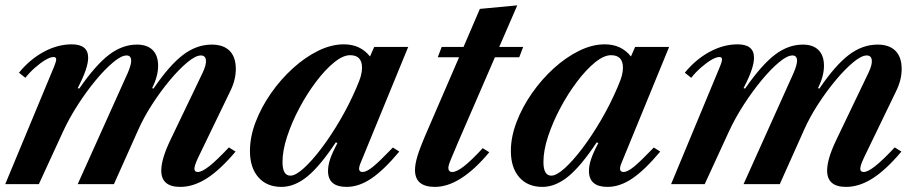

<svg xmlns="http://www.w3.org/2000/svg" viewBox="-21 -704 3518 734"><path d="M668 10.5Q595.5 10.5 595.5 -52Q595.5 -96 630.5 -169L753.5 -425.5Q768.5 -457 766.2 -474.5Q764 -492 747 -492Q727 -492 695.5 -466Q664 -440 628.5 -397.5Q593 -355 560.5 -304.8Q528 -254.5 506.5 -205.5L414.5 0H276L467.5 -425.5Q480.5 -456 480.5 -471.5Q480.5 -492 463 -492Q443 -492 411.8 -466Q380.5 -440 345 -397.2Q309.5 -354.5 276.5 -303.2Q243.5 -252 220 -201L127.5 0H-1L186.5 -451Q194.5 -470.5 193.8 -478.2Q193 -486 183.5 -486Q171.5 -486 152.5 -474.8Q133.5 -463.5 112.8 -445.2Q92 -427 76 -406.5L51.5 -426Q93 -477 146.2 -505.8Q199.5 -534.5 253 -534.5Q316 -534.5 316 -483.5Q316 -463.5 306.5 -435.5Q297 -407.5 276 -367L282 -365.5Q345 -456 396 -494.8Q447 -533.5 502.5 -533.5Q542 -533.5 562.8 -512.5Q583.5 -491.5 583.5 -452.5Q583.5 -412.5 560.5 -367L566 -365.5Q627 -455 678.8 -494.2Q730.5 -533.5 788.5 -533.5Q833 -533.5 856.8 -509.8Q880.5 -486 880.5 -440.5Q880.5 -398.5 859.5 -356L736.5 -101.5Q722.5 -72 722.2 -59.2Q722 -46.5 735.5 -46.5Q751 -46.5 779.8 -69.2Q808.5 -92 854 -140.5L879.5 -124.5Q821 -55 769.8 -22.2Q718.5 10.5 668 10.5Z M1055 10.5Q999 10.5 966.8 -26.2Q934.5 -63 934.5 -127Q934.5 -180.5 956.2 -237.5Q978 -294.5 1015 -347.5Q1052 -400.5 1098.5 -442.8Q1145 -485 1195.2 -509.8Q1245.5 -534.5 1293.5 -534.5Q1357 -534.5 1393.5 -488L1409.5 -524.5H1539.5L1357.5 -81Q1343 -46.5 1365.5 -46.5Q1380 -46.5 1404.5 -66.2Q1429 -86 1481 -140L1505.5 -124.5Q1446 -53.5 1398.5 -21.5Q1351 10.5 1304 10.5Q1233 10.5 1233 -50.5Q1233 -71.5 1241.2 -96Q1249.5 -120.5 1269 -157.5L1262.5 -159.5Q1202.5 -69 1153.8 -29.2Q1105 10.5 1055 10.5ZM1089 -32.5Q1109 -32.5 1140.5 -61Q1172 -89.5 1208.2 -137.5Q1244.5 -185.5 1279.5 -245.5Q1314.5 -305.5 1341.5 -368.5Q1355 -399.5 1359 -415.8Q1363 -432 1363 -445Q1363 -493 1317.5 -493Q1290 -493 1255.8 -465Q1221.5 -437 1187 -391.2Q1152.5 -345.5 1123.5 -291Q1094.5 -236.5 1076.8 -182.5Q1059 -128.5 1059 -85Q1059 -32.5 1089 -32.5Z M1641.5 10.5Q1565.5 10.5 1565.5 -54Q1565.5 -75.5 1574.5 -106.2Q1583.5 -137 1611 -200.5L1734 -485H1652.5L1667.5 -524.5H1751L1813.5 -670L1956.5 -683.5L1887.5 -524.5H1979L1964 -485H1871L1731 -162Q1714 -122 1705.8 -102.2Q1697.5 -82.5 1695.2 -74.5Q1693 -66.5 1693 -62.5Q1693 -46.5 1708 -46.5Q1724.5 -46.5 1752.5 -68.2Q1780.5 -90 1824.5 -137.5L1849.5 -122Q1739 10.5 1641.5 10.5Z M2052.5 10.5Q1996.5 10.5 1964.2 -26.2Q1932 -63 1932 -127Q1932 -180.5 1953.8 -237.5Q1975.5 -294.5 2012.5 -347.5Q2049.5 -400.5 2096 -442.8Q2142.5 -485 2192.8 -509.8Q2243 -534.5 2291 -534.5Q2354.5 -534.5 2391 -488L2407 -524.5H2537L2355 -81Q2340.5 -46.5 2363 -46.5Q2377.5 -46.5 2402 -66.2Q2426.5 -86 2478.5 -140L2503 -124.5Q2443.5 -53.5 2396 -21.5Q2348.5 10.5 2301.5 10.5Q2230.5 10.5 2230.5 -50.5Q2230.5 -71.5 2238.8 -96Q2247 -120.5 2266.5 -157.5L2260 -159.5Q2200 -69 2151.2 -29.2Q2102.5 10.5 2052.5 10.5ZM2086.5 -32.5Q2106.5 -32.5 2138 -61Q2169.5 -89.5 2205.8 -137.5Q2242 -185.5 2277 -245.5Q2312 -305.5 2339 -368.5Q2352.5 -399.5 2356.5 -415.8Q2360.5 -432 2360.5 -445Q2360.5 -493 2315 -493Q2287.5 -493 2253.2 -465Q2219 -437 2184.5 -391.2Q2150 -345.5 2121 -291Q2092 -236.5 2074.2 -182.5Q2056.5 -128.5 2056.5 -85Q2056.5 -32.5 2086.5 -32.5Z M3213.5 10.5Q3141 10.5 3141 -52Q3141 -96 3176 -169L3299 -425.5Q3314 -457 3311.8 -474.5Q3309.5 -492 3292.5 -492Q3272.5 -492 3241 -466Q3209.5 -440 3174 -397.5Q3138.5 -355 3106 -304.8Q3073.5 -254.5 3052 -205.5L2960 0H2821.5L3013 -425.5Q3026 -456 3026 -471.5Q3026 -492 3008.5 -492Q2988.5 -492 2957.2 -466Q2926 -440 2890.5 -397.2Q2855 -354.5 2822 -303.2Q2789 -252 2765.5 -201L2673 0H2544.5L2732 -451Q2740 -470.5 2739.2 -478.2Q2738.5 -486 2729 -486Q2717 -486 2698 -474.8Q2679 -463.5 2658.2 -445.2Q2637.5 -427 2621.5 -406.5L2597 -426Q2638.5 -477 2691.8 -505.8Q2745 -534.5 2798.5 -534.5Q2861.5 -534.5 2861.5 -483.5Q2861.5 -463.5 2852 -435.5Q2842.5 -407.5 2821.5 -367L2827.5 -365.5Q2890.5 -456 2941.5 -494.8Q2992.5 -533.5 3048 -533.5Q3087.5 -533.5 3108.2 -512.5Q3129 -491.5 3129 -452.5Q3129 -412.5 3106 -367L3111.5 -365.5Q3172.5 -455 3224.2 -494.2Q3276 -533.5 3334 -533.5Q3378.5 -533.5 3402.2 -509.8Q3426 -486 3426 -440.5Q3426 -398.5 3405 -356L3282 -101.5Q3268 -72 3267.8 -59.2Q3267.5 -46.5 3281 -46.5Q3296.5 -46.5 3325.2 -69.2Q3354 -92 3399.5 -140.5L3425 -124.5Q3366.5 -55 3315.2 -22.2Q3264 10.5 3213.5 10.5Z"/></svg>

Font: Libre Caslon Text SemiBold Italic
Style: Regular
Weight: 600
Italic angle: -22.583°
Designer: Pablo Impallari, Rodrigo Fuenzalida, Katja Schimmel
Foundry: Pablo Impallari, Rodrigo Fuenzalida
Version: Version 2.000